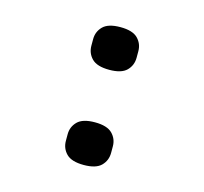

<svg xmlns="http://www.w3.org/2000/svg" viewBox="-84 -619 767 722"><g transform="rotate(15 300.0 -258.0)"><path d="M300 10.5Q252.5 10.5 232.2 -10Q212 -30.5 212 -60V-85.5Q212 -114.5 232.2 -135Q252.5 -155.5 300 -155.5Q347.5 -155.5 367.8 -135Q388 -114.5 388 -85.5V-60Q388 -30.5 367.8 -10Q347.5 10.5 300 10.5ZM300 -360Q252.5 -360 232.2 -380.5Q212 -401 212 -430.5V-456Q212 -485 232.2 -505.5Q252.5 -526 300 -526Q347.5 -526 367.8 -505.5Q388 -485 388 -456V-430.5Q388 -401 367.8 -380.5Q347.5 -360 300 -360Z"/></g></svg>

Font: Lilex Medium
Style: Regular
Weight: 500
Designer: Mike Abbink, Paul van der Laan, Pieter van Rosmalen, Mikhael Khrustik
Foundry: Mikhael Khrustik
Version: Version 1.100